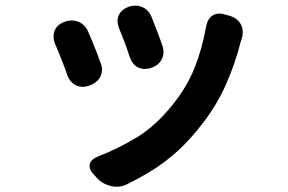

<svg xmlns="http://www.w3.org/2000/svg" viewBox="-20 -599 1040 694"><path d="M446 -575Q472 -583 495 -573Q518 -563 528 -537Q539 -510 550.5 -479.5Q562 -449 567 -434Q576 -408 565 -385.5Q554 -363 527 -354Q500 -345 479 -355.5Q458 -366 449 -393Q441 -418 429 -449.5Q417 -481 410 -498Q400 -524 409.5 -544.5Q419 -565 446 -575ZM813 -541Q840 -532 851 -510Q862 -488 854 -460Q853 -457 854 -460Q855 -463 850 -448Q831 -372 798 -296.5Q765 -221 714 -155Q668 -95 623.5 -54.5Q579 -14 533.5 14.5Q488 43 439 67Q413 80 383.5 74Q354 68 333 47L320 33Q300 12 304.5 -6Q309 -24 336 -34Q410 -63 477 -104Q544 -145 606 -223Q657 -287 684 -355.5Q711 -424 725 -503Q730 -531 748.5 -543Q767 -555 795 -546ZM213 -520Q240 -530 264 -520Q288 -510 299 -484Q306 -468 315 -446Q324 -424 331.5 -404.5Q339 -385 343 -373Q354 -346 343.5 -323.5Q333 -301 304 -290Q277 -280 255 -290.5Q233 -301 223 -328Q217 -347 208 -369.5Q199 -392 191.5 -411Q184 -430 179 -440Q169 -466 177.5 -488Q186 -510 213 -520Z"/></svg>

Font: Chiron GoRound TC
Style: Bold
Weight: 700
Designer: Ryoko NISHIZUKA 西塚涼子 (kana, bopomofo & ideographs); Paul D. Hunt (Latin, Greek & Cyrillic); Sandoll Communications 산돌커뮤니
Foundry: Adobe
Version: Version 1.000;hotconv 1.1.1;makeotfexe 2.6.0